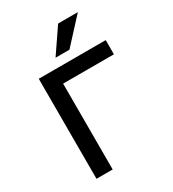

<svg xmlns="http://www.w3.org/2000/svg" viewBox="-221 -1055 1053 1172"><g transform="rotate(-30 305.5 -469.0)"><path d="M107 0V-705H579V-605H221V0ZM260 -765 378 -938H517L358 -765Z"/></g></svg>

Font: Nunito Sans 6pt SemiBold
Style: Regular
Weight: 600
Version: Version 3.101;gftools[0.9.27]